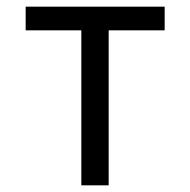

<svg xmlns="http://www.w3.org/2000/svg" viewBox="-20 -556 570 576"><path d="M224 0H306V-465H474V-536H57V-465H224Z"/></svg>

Font: Noto Sans Mono Condensed
Style: Regular
Weight: 400
Width: 3
Designer: Monotype Design Team
Foundry: Monotype Imaging Inc.
Version: Version 2.014